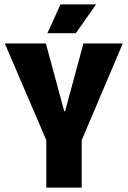

<svg xmlns="http://www.w3.org/2000/svg" viewBox="-20 -859 584 879"><path d="M192 0V-217L2 -660H190L274 -350H278L362 -660H542L354 -217V0ZM327 -707H197L257 -839H420Z"/></svg>

Font: Bricolage Grotesque 72pt SemiCondensed ExtraBold
Style: Regular
Weight: 800
Width: 4
Designer: Mathieu Triay
Foundry: Atelier Triay
Version: Version 1.001;gftools[0.9.33.dev8+g029e19f]